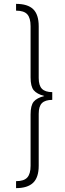

<svg xmlns="http://www.w3.org/2000/svg" viewBox="-20 -845 334 992"><path d="M180 -709V-442Q180 -403 197 -386Q214 -369 250 -369V-329Q214 -329 197 -312.5Q180 -296 180 -257V11Q180 72 151 99.5Q122 127 63 127V91Q104 91 121 72Q138 53 138 12V-254Q138 -300 154 -319.5Q170 -339 209 -349Q171 -359 154.5 -378.5Q138 -398 138 -445V-710Q138 -752 121 -771Q104 -790 63 -790V-825Q123 -825 151.5 -797.5Q180 -770 180 -709Z"/></svg>

Font: Fira Sans Condensed ExtraLight
Style: Regular
Weight: 275
Width: 3
Designer: Carrois Corporate & Edenspiekermann AG
Foundry: Carrois Corporate GbR & Edenspiekermann AG
Version: Version 4.203